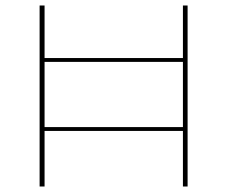

<svg xmlns="http://www.w3.org/2000/svg" viewBox="-20 -678 827 698"><path d="M645 -658H662V0H645V-202H142V0H124V-658H142V-467H645ZM142 -216H645V-453H142Z"/></svg>

Font: EauTestSC Thin
Style: Regular
Weight: 250
Designer: Christian Thalmann (Catharsis Fonts)
Version: Version 0.001;PS 000.001;hotconv 1.0.88;makeotf.lib2.5.64775